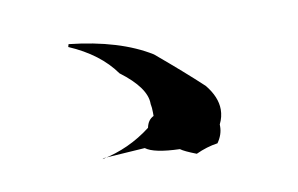

<svg xmlns="http://www.w3.org/2000/svg" viewBox="-47 -591 754 485"><g transform="rotate(-10 330.5 -348.5)"><path d="M423 -184Q392 -196 383 -203Q317 -205 296 -221L190 -214L186 -212Q256 -226 313 -270Q317 -290 332 -297V-306Q332 -319 330 -328V-329Q330 -370 266 -418Q227 -473 150 -506L152 -513Q281 -499 360 -450Q429 -392 475 -349Q502 -316 502 -284Q502 -265 493 -247V-242Q493 -221 479 -201Q451 -197 423 -184Z"/></g></svg>

Font: Xiangcui Kesong Xiangcui Kesong
Style: Regular
Weight: 400
Version: Version 1.501;March 28, 2024;FontCreator 14.0.0.2814 64-bit